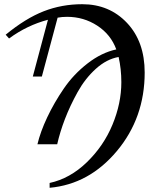

<svg xmlns="http://www.w3.org/2000/svg" viewBox="-20 -686 748 913"><path d="M23 -503 7 -521Q102 -599 188 -632.5Q274 -666 371 -666Q500 -666 584 -577Q668 -488 668 -341Q668 -126 536 32Q404 190 216 207V184Q313 163 393 85.5Q473 8 515 -93.5Q557 -195 557 -295Q557 -358 544 -415Q487 -405 436 -359Q385 -313 349 -248Q313 -183 289 -120.5Q265 -58 252 0H158Q172 -59 204.5 -128Q237 -197 283.5 -265Q330 -333 396.5 -384.5Q463 -436 533 -451Q507 -522 442.5 -564Q378 -606 299 -606Q275 -606 254 -602L179 -322H136L208 -592Q109 -566 23 -503Z"/></svg>

Font: STIX
Style: Italic
Weight: 400
Italic angle: -16.33°
Designer: MicroPress Inc., with final additions and corrections provided by Coen Hoffman, Elsevier (retired)
Version: Version 1.1.1